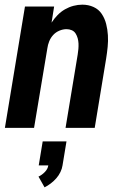

<svg xmlns="http://www.w3.org/2000/svg" viewBox="-20 -548 540 823"><path d="M1 0 87 -520H212L201 -451Q212 -468 226.5 -483Q241 -498 258.5 -508Q276 -518 295 -523Q314 -528 333 -528Q359 -528 381 -518Q403 -508 416 -488.5Q429 -469 435 -445.5Q441 -422 442.5 -397Q444 -372 441.5 -347Q439 -322 435 -297L386 0H261L313 -314Q315 -326 316 -338Q317 -350 316.5 -361.5Q316 -373 313 -384Q310 -395 304 -404.5Q298 -414 287.5 -418.5Q277 -423 265 -423Q250 -423 234.5 -416.5Q219 -410 208 -398Q197 -386 191 -371Q185 -356 183 -341L126 0ZM171 255 145 209Q160 202 172.5 189Q185 176 187 161H146L163 58H265L248 161Q246 175 239 189.5Q232 204 221.5 216Q211 228 198 238Q185 248 171 255Z"/></svg>

Font: Iosevka SS04 Extrabold Oblique
Style: Regular
Weight: 800
Italic angle: -9°
Monospace: yes
Designer: Belleve Invis
Foundry: Belleve Invis
Version: Version 19.0.0; ttfautohint (v1.8.4)